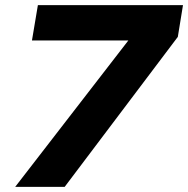

<svg xmlns="http://www.w3.org/2000/svg" viewBox="-20 -725 730 745"><path d="M39 0 519 -621 520 -568H104L127 -705H690L670 -582L231 0Z"/></svg>

Font: Nunito Sans 10pt SemiExpanded ExtraBold
Style: Italic
Weight: 800
Width: 6
Italic angle: -9°
Designer: Vernon Adams
Foundry: Vernon Adams
Version: Version 3.101;gftools[0.9.27]